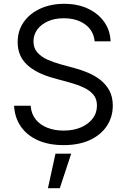

<svg xmlns="http://www.w3.org/2000/svg" viewBox="-20 -758 673 1019"><path d="M317.4 12.2Q238.8 12.2 180.9 -13.7Q123 -39.6 90.6 -86.7Q58.1 -133.8 54.7 -196.8H142.6Q146 -153.3 169.7 -124Q193.4 -94.7 231.9 -79.8Q270.5 -64.9 317.4 -64.9Q368.7 -64.9 408.4 -81.5Q448.2 -98.1 471.4 -128.2Q494.6 -158.2 494.6 -197.8Q494.6 -232.4 476.1 -255.1Q457.5 -277.8 424.6 -293.2Q391.6 -308.6 348.6 -320.3L262.2 -344.2Q170.4 -369.6 122.1 -415.8Q73.7 -461.9 73.7 -534.2Q73.7 -595.2 106 -641.1Q138.2 -687 194.3 -712.4Q250.5 -737.8 320.8 -737.8Q392.6 -737.8 447.3 -711.9Q502 -686 533.4 -641.1Q564.9 -596.2 566.9 -538.6H482.4Q476.6 -596.2 431.6 -628.7Q386.7 -661.1 318.4 -661.1Q270.5 -661.1 234.4 -645Q198.2 -628.9 178 -601.3Q157.7 -573.7 157.7 -538.1Q157.7 -502 179.2 -478.5Q200.7 -455.1 233.2 -440.9Q265.6 -426.8 298.8 -417.5L374 -397Q409.2 -387.7 445.3 -372.8Q481.4 -357.9 511.5 -334.7Q541.5 -311.5 560.1 -278.1Q578.6 -244.6 578.6 -197.3Q578.6 -137.7 547.4 -90.1Q516.1 -42.5 457.8 -15.1Q399.4 12.2 317.4 12.2ZM234.4 240.7 274.4 57.6H357.9L297.4 240.7Z"/></svg>

Font: V-Inter
Style: Regular-375
Weight: 375
Designer: Rasmus Andersson
Foundry: rsms
Version: Version 4.000;git-4146feb